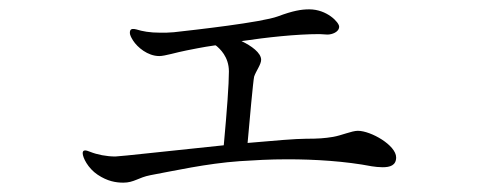

<svg xmlns="http://www.w3.org/2000/svg" viewBox="-20 -426 1040 411"><path d="M746 -146C733 -146 711 -136 693 -133C675 -130 661 -129 635 -129C614 -129 566 -125 510 -120C514 -166 522 -254 524 -262C528 -274 539 -288 539 -298C539 -313 518 -328 497 -338C551 -346 614 -353 664 -353L681 -352C690 -352 706 -357 706 -369C706 -378 680 -406 642 -406C625 -406 607 -403 575 -391C540 -378 397 -362 352 -357C342 -356 332 -356 324 -356C300 -356 285 -359 272 -363C269 -364 266 -364 264 -364C262 -364 258 -363 258 -356C258 -350 262 -344 265 -339C274 -325 296 -306 321 -306C333 -306 358 -314 379 -318C390 -320 412 -325 441 -329C442 -329 442 -328 443 -328C450 -322 470 -305 470 -273C470 -246 466 -191 459 -115C352 -104 236 -91 227 -91C208 -91 188 -95 173 -101C168 -103 165 -104 162 -104C158 -104 157 -101 157 -98C157 -89 168 -66 189 -52C210 -38 228 -35 244 -35C267 -35 276 -46 302 -51C351 -60 422 -76 493 -81C524 -83 557 -85 595 -85C654 -85 719 -81 776 -70C783 -69 791 -68 799 -68C815 -68 828 -72 828 -89C828 -115 774 -146 746 -146Z"/></svg>

Font: Shippori Mincho OTF
Style: Regular
Weight: 400
Designer: FONTDASU
Foundry: FONTDASU / Google Inc. / but / Adobe
Version: Version 3.300;hotconv 1.0.109;makeotfexe 2.5.65596